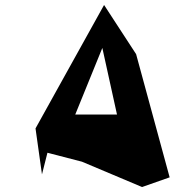

<svg xmlns="http://www.w3.org/2000/svg" viewBox="-20 -757 714 773"><path d="M310 -106 552 -4 663 -43 528 -539 399 -737 123 -240 149 -55 171 -142ZM283 -296 392 -564 451 -296Z"/></svg>

Font: Ugly Stick
Style: It
Weight: 400
Designer: Stig
Foundry: Cannot Into Space Fonts
Version: Version 0.99